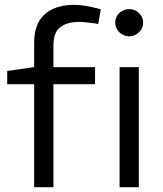

<svg xmlns="http://www.w3.org/2000/svg" viewBox="-20 -778 677 798"><path d="M122 0V-428H10V-483L122 -499V-600Q122 -656 143 -690.5Q164 -725 201 -741.5Q238 -758 287 -758Q310 -758 336 -753.5Q362 -749 386 -743L399 -739L388 -678L373 -681Q355 -683 339.5 -685Q324 -687 309 -687Q260 -687 231 -665.5Q202 -644 202 -589V-499H375V-428H202V0ZM477 0V-499H557V0ZM517 -627Q502 -627 488 -635Q474 -643 466.5 -656Q459 -669 459 -684Q459 -699 466.5 -712Q474 -725 488 -732.5Q502 -740 517 -740Q533 -740 546 -732.5Q559 -725 567 -712Q575 -699 575 -684Q575 -668 567 -655.5Q559 -643 546 -635Q533 -627 517 -627Z"/></svg>

Font: REM Light
Style: Regular
Weight: 300
Designer: Octavio Pardo
Foundry: Ashler Design
Version: Version 1.005;gftools[0.9.28]